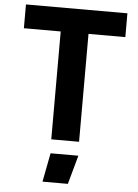

<svg xmlns="http://www.w3.org/2000/svg" viewBox="-64 -807 792 1101"><g transform="rotate(5 332.0 -256.0)"><path d="M40 0ZM624 -621H412V0H252V-621H40V-758H624ZM255 80H415L369 246H223Z"/></g></svg>

Font: Biryani ExtraBold
Style: Regular
Weight: 800
Designer: Dan Reynolds and Mathieu Reguer
Foundry: Dan Reynolds and Mathieu Reguer
Version: Version 1.004; ttfautohint (v1.1) -l 5 -r 5 -G 72 -x 0 -D la